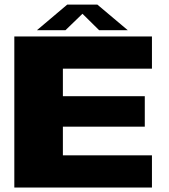

<svg xmlns="http://www.w3.org/2000/svg" viewBox="-20 -838 754 858"><path d="M44 0V-675H659V-531H261V-408H627V-272H261V-144H659V0ZM145 -703 280.5 -817.5H415L551 -703H423L348.5 -776.5L272.5 -703Z"/></svg>

Font: Anybody ExtraExpanded ExtraBold
Style: Regular
Weight: 800
Width: 8
Designer: Tyler Finck
Foundry: Etcetera Type Company
Version: Version 1.010; ttfautohint (v1.8.3) -l 8 -r 50 -G 200 -x 14 